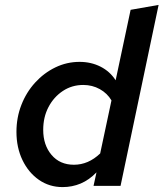

<svg xmlns="http://www.w3.org/2000/svg" viewBox="-20 -757 666 782"><path d="M235 5Q181 5 138.5 -24.5Q96 -54 71.5 -105Q47 -156 47 -220Q47 -278 67 -329.5Q87 -381 123 -420.5Q159 -460 205.5 -482.5Q252 -505 304 -505Q351 -505 389.5 -485.5Q428 -466 451 -430L512 -717L626 -737L471 0H361L373 -55Q343 -24 308.5 -9.5Q274 5 235 5ZM156 -228Q156 -166 190 -126Q224 -86 281 -86Q340 -86 388 -132L434 -348Q417 -377 386.5 -394Q356 -411 319 -411Q273 -411 236 -386.5Q199 -362 177.5 -321Q156 -280 156 -228Z"/></svg>

Font: Red Hat Mono Medium
Style: Italic
Weight: 500
Italic angle: -12°
Monospace: yes
Designer: Pentagram, MCKL
Foundry: Pentagram, MCKL
Version: Version 1.023; ttfautohint (v1.8.3)